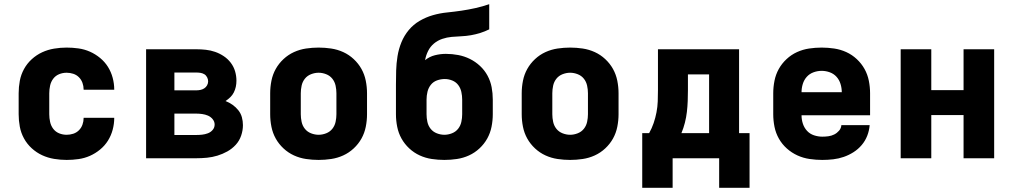

<svg xmlns="http://www.w3.org/2000/svg" viewBox="-20 -755 4840 916"><path d="M298 8Q268 8 238 3Q208 -2 181 -14.5Q154 -27 131.5 -47.5Q109 -68 94.5 -94.5Q80 -121 74.5 -150.5Q69 -180 69 -210V-310Q69 -340 74.5 -369.5Q80 -399 94.5 -425.5Q109 -452 131.5 -472.5Q154 -493 181 -505.5Q208 -518 238 -523Q268 -528 298 -528Q326 -528 354.5 -524Q383 -520 409 -508.5Q435 -497 457.5 -478.5Q480 -460 495 -436Q510 -412 517.5 -384Q525 -356 525 -328Q525 -328 525 -328Q525 -328 525 -327H379Q379 -327 379 -327.5Q379 -328 379 -328Q379 -344 373.5 -359.5Q368 -375 356.5 -386.5Q345 -398 329.5 -403Q314 -408 298 -408Q279 -408 262 -401Q245 -394 234 -379.5Q223 -365 219 -346.5Q215 -328 215 -310V-210Q215 -192 219 -173.5Q223 -155 234 -140.5Q245 -126 262 -119Q279 -112 298 -112Q314 -112 329.5 -117Q345 -122 356.5 -133.5Q368 -145 373.5 -160.5Q379 -176 379 -192Q379 -192 379 -192.5Q379 -193 379 -193H525Q525 -192 525 -192Q525 -192 525 -192Q525 -164 517.5 -136Q510 -108 495 -84Q480 -60 457.5 -41.5Q435 -23 409 -11.5Q383 0 354.5 4Q326 8 298 8Z M677 0V-520H916Q939 -520 962 -517.5Q985 -515 1006.5 -507.5Q1028 -500 1047.5 -487Q1067 -474 1081 -455.5Q1095 -437 1101.5 -415Q1108 -393 1108 -370Q1108 -355 1105 -341Q1102 -327 1095.5 -314Q1089 -301 1078.5 -291Q1068 -281 1056 -273Q1074 -266 1089.5 -255Q1105 -244 1117 -229Q1129 -214 1134 -195.5Q1139 -177 1139 -158Q1139 -133 1130.5 -108Q1122 -83 1104.5 -64Q1087 -45 1064.5 -32.5Q1042 -20 1017.5 -12.5Q993 -5 967.5 -2.5Q942 0 916 0ZM812 -324H916Q926 -324 936 -326Q946 -328 954.5 -333.5Q963 -339 968 -348Q973 -357 973 -367Q973 -377 968 -386.5Q963 -396 954.5 -401Q946 -406 936 -407.5Q926 -409 916 -409H812ZM812 -111H916Q930 -111 944 -112.5Q958 -114 971.5 -119Q985 -124 994.5 -135Q1004 -146 1004 -161Q1004 -175 994.5 -186.5Q985 -198 972 -203.5Q959 -209 944.5 -211Q930 -213 916 -213H812Z M1500 8Q1470 8 1440 3.5Q1410 -1 1382.5 -13.5Q1355 -26 1332.5 -47Q1310 -68 1295.5 -94Q1281 -120 1275 -150Q1269 -180 1269 -210V-310Q1269 -340 1275 -370Q1281 -400 1295.5 -426Q1310 -452 1332.5 -473Q1355 -494 1382.5 -506.5Q1410 -519 1440 -523.5Q1470 -528 1500 -528Q1530 -528 1560 -523.5Q1590 -519 1617.5 -506.5Q1645 -494 1667.5 -473Q1690 -452 1704.5 -426Q1719 -400 1725 -370Q1731 -340 1731 -310V-210Q1731 -180 1725 -150Q1719 -120 1704.5 -94Q1690 -68 1667.5 -47Q1645 -26 1617.5 -13.5Q1590 -1 1560 3.5Q1530 8 1500 8ZM1500 -112Q1518 -112 1536 -119Q1554 -126 1565.5 -140.5Q1577 -155 1581 -173.5Q1585 -192 1585 -210V-310Q1585 -328 1581 -346.5Q1577 -365 1565.5 -379.5Q1554 -394 1536 -401Q1518 -408 1500 -408Q1482 -408 1464 -401Q1446 -394 1434.5 -379.5Q1423 -365 1419 -346.5Q1415 -328 1415 -310V-210Q1415 -192 1419 -173.5Q1423 -155 1434.5 -140.5Q1446 -126 1464 -119Q1482 -112 1500 -112Z M2100 8Q2070 8 2040 3.5Q2010 -1 1982.5 -13.5Q1955 -26 1932.5 -47Q1910 -68 1895.5 -94Q1881 -120 1875 -150Q1869 -180 1869 -210V-280Q1869 -298 1869 -315.5Q1869 -333 1869 -351Q1869 -385 1870 -419Q1871 -453 1876.5 -487Q1882 -521 1895 -553Q1908 -585 1930 -611.5Q1952 -638 1982 -655.5Q2012 -673 2045 -682.5Q2078 -692 2112.5 -695.5Q2147 -699 2181 -704Q2215 -709 2248.5 -716.5Q2282 -724 2314 -735V-615Q2294 -605 2272 -598Q2250 -591 2227 -587Q2204 -583 2181 -582Q2158 -581 2135 -579Q2112 -577 2090 -569.5Q2068 -562 2050.5 -547.5Q2033 -533 2022.5 -512Q2012 -491 2008 -468Q2029 -485 2055 -491.5Q2081 -498 2107 -498Q2137 -498 2166 -492.5Q2195 -487 2221.5 -474Q2248 -461 2270 -440.5Q2292 -420 2306 -394Q2320 -368 2325.5 -339Q2331 -310 2331 -280V-210Q2331 -180 2325 -150Q2319 -120 2304.5 -94Q2290 -68 2267.5 -47Q2245 -26 2217.5 -13.5Q2190 -1 2160 3.5Q2130 8 2100 8ZM2100 -112Q2118 -112 2136 -119Q2154 -126 2165.5 -140.5Q2177 -155 2181 -173.5Q2185 -192 2185 -210V-280Q2185 -298 2181 -316.5Q2177 -335 2166 -349.5Q2155 -364 2137.5 -371Q2120 -378 2102 -378Q2083 -378 2065 -371.5Q2047 -365 2035.5 -350.5Q2024 -336 2019.5 -317.5Q2015 -299 2015 -280V-210Q2015 -192 2019 -173.5Q2023 -155 2034.5 -140.5Q2046 -126 2064 -119Q2082 -112 2100 -112Z M2700 8Q2670 8 2640 3.5Q2610 -1 2582.5 -13.5Q2555 -26 2532.5 -47Q2510 -68 2495.5 -94Q2481 -120 2475 -150Q2469 -180 2469 -210V-310Q2469 -340 2475 -370Q2481 -400 2495.5 -426Q2510 -452 2532.5 -473Q2555 -494 2582.5 -506.5Q2610 -519 2640 -523.5Q2670 -528 2700 -528Q2730 -528 2760 -523.5Q2790 -519 2817.5 -506.5Q2845 -494 2867.5 -473Q2890 -452 2904.5 -426Q2919 -400 2925 -370Q2931 -340 2931 -310V-210Q2931 -180 2925 -150Q2919 -120 2904.5 -94Q2890 -68 2867.5 -47Q2845 -26 2817.5 -13.5Q2790 -1 2760 3.5Q2730 8 2700 8ZM2700 -112Q2718 -112 2736 -119Q2754 -126 2765.5 -140.5Q2777 -155 2781 -173.5Q2785 -192 2785 -210V-310Q2785 -328 2781 -346.5Q2777 -365 2765.5 -379.5Q2754 -394 2736 -401Q2718 -408 2700 -408Q2682 -408 2664 -401Q2646 -394 2634.5 -379.5Q2623 -365 2619 -346.5Q2615 -328 2615 -310V-210Q2615 -192 2619 -173.5Q2623 -155 2634.5 -140.5Q2646 -126 2664 -119Q2682 -112 2700 -112Z M3044 141V-120H3077Q3090 -143 3098.5 -168Q3107 -193 3112 -219Q3117 -245 3118 -271.5Q3119 -298 3119 -325V-520H3506V-120H3556V141H3411V0H3189V141ZM3363 -120V-400H3262V-325Q3262 -299 3261 -273Q3260 -247 3257 -221Q3254 -195 3247.5 -169.5Q3241 -144 3231 -120Z M3903 8Q3873 8 3842.5 3.5Q3812 -1 3784.5 -13.5Q3757 -26 3734 -46.5Q3711 -67 3696 -93.5Q3681 -120 3675 -150Q3669 -180 3669 -210V-310Q3669 -340 3675 -370Q3681 -400 3695.5 -426Q3710 -452 3732.5 -473Q3755 -494 3782.5 -506.5Q3810 -519 3840 -523.5Q3870 -528 3900 -528Q3930 -528 3960 -523.5Q3990 -519 4017.5 -506.5Q4045 -494 4067.5 -473Q4090 -452 4104.5 -426Q4119 -400 4125 -370Q4131 -340 4131 -310V-205H3804Q3804 -184 3810.5 -164.5Q3817 -145 3830.5 -130.5Q3844 -116 3863.5 -109.5Q3883 -103 3903 -103Q3918 -103 3932.5 -105Q3947 -107 3960 -113.5Q3973 -120 3983 -131.5Q3993 -143 3994 -158H4129Q4127 -132 4117.5 -107.5Q4108 -83 4091 -63Q4074 -43 4052 -29Q4030 -15 4005.5 -6.5Q3981 2 3955 5Q3929 8 3903 8ZM3804 -315H3996Q3996 -335 3990 -354.5Q3984 -374 3971 -388.5Q3958 -403 3939 -410Q3920 -417 3900 -417Q3880 -417 3861 -410Q3842 -403 3829 -388.5Q3816 -374 3810 -354.5Q3804 -335 3804 -315Z M4277 0V-520H4423V-325H4577V-520H4723V0H4577V-206H4423V0Z"/></svg>

Font: Iosevka SS04 Heavy Extended
Style: Regular
Weight: 900
Width: 7
Monospace: yes
Designer: Belleve Invis
Foundry: Belleve Invis
Version: Version 19.0.0; ttfautohint (v1.8.4)